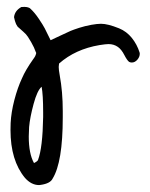

<svg xmlns="http://www.w3.org/2000/svg" viewBox="-20 -532 434 554"><path d="M41.5 -511.7Q61 -513.7 67.9 -506.8Q80.1 -495.6 92 -477.8Q104 -460 109.1 -450.2Q114.3 -440.4 126 -416Q134.8 -419.9 155.3 -429.7Q175.8 -439.5 183.8 -442.9Q191.9 -446.3 208.5 -451.7Q225.1 -457 243.7 -460.4Q260.7 -463.4 271.5 -463.4Q291 -463.4 323.7 -450.2Q345.2 -441.4 360.4 -422.6Q375.5 -403.8 382.8 -380.4Q382.8 -379.9 383.1 -378.7Q383.3 -377.4 383.3 -377Q383.3 -367.7 376.2 -359.6Q369.1 -351.6 360.4 -351.6Q356 -351.6 352.5 -353.5Q346.7 -357.9 338.6 -373.5Q330.6 -389.2 320.3 -396.5Q308.6 -404.8 293 -404.8Q285.6 -404.8 267.1 -401.9Q197.3 -390.1 150.4 -348.6Q149.4 -341.8 149.4 -338.9Q149.4 -330.6 152.3 -314.9Q161.1 -267.1 161.1 -211.4V-193.4Q161.1 -64 131.8 -16.6Q125 -2.4 97.2 1.5Q96.7 1.5 95.2 1.7Q93.8 2 92.8 2Q70.3 2 51.8 -19Q10.3 -69.3 10.3 -156.7Q10.3 -169.9 10.7 -176.8Q12.2 -208 21.5 -243.7Q30.8 -279.3 43.5 -306.2Q53.7 -330.1 75.2 -360.4Q75.7 -361.3 78.6 -365.2Q81.5 -369.1 81.5 -369.9Q81.5 -370.6 83.5 -375Q85.4 -379.4 83.5 -381.3Q79.1 -394.5 69.8 -410.6Q59.6 -428.2 54.9 -433.1Q50.3 -438 34.2 -452.1Q25.4 -458 20.5 -482.4Q22.5 -501 41.5 -511.7ZM64 -165.5Q63 -147.9 63 -138.2Q63 -88.4 78.1 -61.5Q88.9 -66.9 89.8 -70.8Q103 -105.5 104.5 -194.3V-208Q104.5 -258.3 100.1 -281.7Q87.4 -271 76.9 -231.9Q66.4 -192.9 64 -165.5Z"/></svg>

Font: Avessa
Style: Medium
Weight: 500
Designer: Arman Khorramak
Foundry: Arman Khorramak
Version: Version 1.000; ttfautohint (v1.8.1)